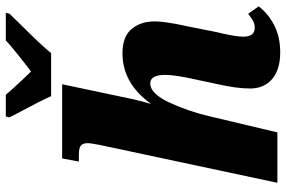

<svg xmlns="http://www.w3.org/2000/svg" viewBox="-186 -814 1009 678"><g transform="rotate(-90 319.0 -474.5)"><path d="M346 -96Q346 -143 360 -205L377 -285Q394 -359 394 -396Q394 -449 364 -449Q328 -449 296.5 -381.5Q265 -314 248 -240L191 0H13L146 -624Q153 -659 153 -670Q153 -686 145 -693.5Q137 -701 112 -701H88L99 -760H361L308 -509Q300 -475 292 -448H293Q365 -547 470 -547Q529 -547 556 -515Q583 -483 583 -433Q583 -415 579 -388.5Q575 -362 570 -338Q566 -322 565 -315L545 -214L540 -193Q529 -144 529 -121Q529 -80 560 -80Q573 -80 582 -84.5Q591 -89 610 -103L636 -66Q611 -33 570 -11.5Q529 10 473 10Q413 10 379.5 -18.5Q346 -47 346 -96ZM258 -919 244 -946 247 -959H324Q334 -946 379 -898Q399 -878 406 -870Q434 -891 467 -917.5Q500 -944 516 -959H613L610 -946L571 -906Q497 -832 471 -799H319Q304 -833 258 -919Z"/></g></svg>

Font: Noto Serif NarrowBlack
Style: Italic
Weight: 900
Width: 4
Italic angle: -12°
Designer: Monotype Design Team
Foundry: Monotype Imaging Inc.
Version: Version 1.001